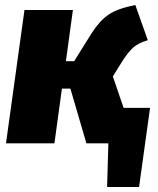

<svg xmlns="http://www.w3.org/2000/svg" viewBox="-20 -574 634 769"><path d="M581 -142 537 175H409L414 0H326L262 -219H228L198 0H4L78 -534H272L244 -329H277L347 -441Q379 -491 415 -515.5Q451 -540 522 -554L572 -413Q534 -402 513.5 -383.5Q493 -365 470 -329L432 -268L475 -142Z"/></svg>

Font: FiraGO Heavy
Style: Italic
Weight: 900
Italic angle: -8°
Designer: bBox Type GmbH
Foundry: bBox Type GmbH
Version: Version 1.001